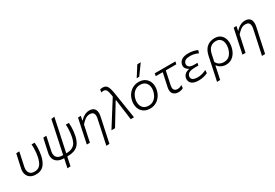

<svg xmlns="http://www.w3.org/2000/svg" viewBox="64 -2015 4920 3434"><g transform="rotate(-30 2524.0 -298.0)"><path d="M252.5 10.5Q181.5 10.5 136.5 -19.5Q91.5 -49.5 75 -100.5Q65.5 -128.5 65.5 -160Q65.5 -186.5 72 -215Q81 -255 88 -290Q100.5 -347 111 -395.5Q121.5 -444 133 -495.5L197.5 -498Q179 -410.5 163 -336Q147 -261.5 136 -211Q131 -188.5 131 -167.5Q131 -147.5 135.5 -129.5Q144 -92 173.5 -69.5Q203 -47 256.5 -47Q312 -47 347 -73Q382 -99 402.5 -143.8Q423 -188.5 434.5 -244Q442.5 -280 447 -325.8Q451.5 -371.5 452.2 -416.2Q453 -461 448.5 -495.5H512.5Q516.5 -460.5 516.2 -415.5Q516 -370.5 511.2 -323Q506.5 -275.5 498 -234Q473.5 -118.5 417.2 -54Q361 10.5 252.5 10.5Z M791.5 195Q801.5 148 811 104Q820.5 59.5 831 10Q749.5 9 700.5 -21Q651.5 -51 634.5 -101.5Q624.5 -130 624.5 -162.5Q624.5 -187.5 630.5 -215Q635 -235.5 639 -254Q643 -272.5 646.5 -290Q659 -346.5 669.5 -395.5Q680 -444 691.5 -495.5L756 -498Q737 -410.5 721 -336.5Q705 -262 694 -211Q689.5 -189.5 689.5 -170Q689.5 -149 694.5 -130Q704.5 -92.5 740 -70Q775.5 -47.5 843 -47.5L928 -449Q941.5 -512.5 951.5 -558Q961 -603.5 968.8 -640Q976.5 -676.5 984 -713L1050 -721.5Q1034.5 -648 1020.5 -581Q1006.5 -514 992 -445Q977 -376 960 -295.5L907 -47.5Q991 -48 1037.8 -74.8Q1084.5 -101.5 1107 -146.5Q1129.5 -191.5 1141 -247Q1149 -282.5 1153.5 -327.5Q1158 -372.5 1159 -416.8Q1160 -461 1156 -495.5H1219.5Q1223.5 -460.5 1223 -416Q1222.5 -371.5 1217.8 -324.5Q1213 -277.5 1204 -236Q1187.5 -159 1154.8 -103.8Q1122 -48.5 1060.2 -19.2Q998.5 10 896 10H895Q885 58 875.8 101.5Q866.5 145 856.5 192Z M1595.5 194.5Q1606.5 144 1620 80Q1633.5 16 1649 -55Q1662 -116 1675.5 -179Q1688.5 -241.5 1701.5 -302.5Q1708 -332.5 1708 -356.5Q1708 -387 1697.5 -407.5Q1678.5 -444.5 1617.5 -444.5Q1564 -444.5 1521.5 -413Q1479 -381.5 1440 -336L1415 -218Q1402 -158 1391 -106.8Q1380 -55.5 1368.5 0H1304Q1316 -56 1327 -107.5Q1338 -159 1350.5 -219.5L1361 -269.5Q1371 -316.5 1383.5 -374.5Q1395.5 -432.5 1409 -495.5L1467.5 -499.5L1450 -410.5H1457.5Q1474.5 -431 1502.2 -453.2Q1530 -475.5 1566 -491Q1602 -506.5 1643.5 -506.5Q1724 -506.5 1756 -455Q1775.5 -423 1775.5 -375.5Q1775.5 -347 1768.5 -313Q1757.5 -261 1748.2 -217.5Q1739 -174 1731.5 -140.5L1713.5 -56.5Q1700 7 1687 68.5Q1674 130 1661 192Z M1813 0Q1855.5 -67.5 1901.5 -140.5Q1947.5 -213.5 1990 -281Q2025 -336 2062.5 -396Q2100 -455.5 2135.5 -511.5Q2125.5 -578 2115.5 -615.5Q2105.5 -653 2088.5 -668.2Q2071.5 -683.5 2040 -683.5Q2035 -683.5 2021.5 -682.2Q2008 -681 1995.5 -677L2003.5 -734Q2016.5 -737.5 2029.5 -739.5Q2042.5 -741.5 2056.5 -741.5Q2101 -741.5 2127.2 -720.5Q2153.5 -699.5 2168.5 -654.2Q2183.5 -609 2195 -537L2235 -281Q2245 -216.5 2252.5 -169.5Q2260 -122 2266.2 -82Q2272.5 -42 2279 0H2211Q2202.5 -64.5 2194 -129.5Q2185.5 -194 2176.5 -258L2154 -425.5H2146L2043 -256.5Q2002.5 -190 1963.5 -125.8Q1924.5 -61.5 1887 0Z M2611.5 10.5Q2547 10.5 2501.2 -13.2Q2455.5 -37 2428.5 -77.2Q2401.5 -117.5 2394 -168.5Q2390.5 -190 2390.5 -212Q2390.5 -242.5 2397 -274Q2412.5 -348 2451.5 -400Q2490.5 -452 2545.2 -479.2Q2600 -506.5 2662.5 -506.5Q2746.5 -506.5 2799.5 -466.5Q2852.5 -426.5 2872.5 -362Q2883 -326.5 2883 -287.5Q2883 -256 2876 -222.5Q2861.5 -153 2824.5 -100.8Q2787.5 -48.5 2733.2 -19Q2679 10.5 2611.5 10.5ZM2614 -47.5Q2667 -47.5 2707.5 -72.2Q2748 -97 2774 -138.5Q2800 -180 2810.5 -230.5Q2817 -261 2817 -288.5Q2817 -316 2810.5 -340.5Q2797.5 -389.5 2760.2 -419Q2723 -448.5 2662 -448.5Q2609.5 -448.5 2568.5 -424.5Q2527.5 -400.5 2500.2 -359.2Q2473 -318 2462.5 -265.5Q2456.5 -237.5 2456.5 -211Q2456.5 -184 2463 -158.5Q2475 -108.5 2512.5 -78Q2550 -47.5 2614 -47.5ZM2669 -580Q2703.5 -633.5 2737 -686Q2770 -738.5 2803 -790.5L2875.5 -792.5Q2837 -739 2799 -686.5L2723 -581.5Z M3195 10.5Q3121 10.5 3085.5 -35Q3062 -65 3062 -112Q3062 -136 3068 -164.5Q3085 -244.5 3100 -314Q3115 -383.5 3127 -442H2982.5L2994 -495.5H3419.5L3408 -442H3190.5Q3176 -374 3162 -306.5L3133 -171.5Q3127.5 -146 3127.5 -126Q3127.5 -94 3141 -76.5Q3163 -47.5 3210.5 -47.5Q3257.5 -47.5 3301 -77.5L3295.5 -15Q3280 -5 3252 2.8Q3224 10.5 3195 10.5Z M3617 9.5Q3537.5 9.5 3495.2 -14Q3453 -37.5 3440 -72.5Q3431.5 -95 3431.5 -117.5Q3431.5 -130 3434 -142.5Q3442 -180.5 3462.5 -203.2Q3483 -226 3509 -237.5Q3535 -249 3560.5 -254L3561.5 -261Q3543.5 -268 3525 -285Q3506.5 -302 3496.5 -328Q3490.5 -343.5 3490.5 -361.5Q3490.5 -374 3493.5 -388Q3505 -442 3552 -474Q3599 -506 3692.5 -506Q3744 -506 3795 -494Q3846 -482 3876 -466.5L3856.5 -409.5Q3816.5 -430 3774.8 -439Q3733 -448 3695.5 -448Q3633 -448 3598.8 -429.8Q3564.5 -411.5 3555.5 -370.5Q3554 -362.5 3554 -354.5Q3554 -326 3577 -304Q3606 -276 3673.5 -276H3750L3739 -225.5H3649.5Q3592.5 -225.5 3551 -205.8Q3509.5 -186 3500 -142.5Q3498 -133 3498 -124.5Q3498 -109.5 3504 -96Q3513.5 -74.5 3543 -61.5Q3572.5 -48.5 3628 -48.5Q3675 -48.5 3722 -62.2Q3769 -76 3806 -95L3801 -32Q3773 -18 3726 -4.2Q3679 9.5 3617 9.5Z M3881.5 194.5Q3893.5 139.5 3905 86.5Q3916 33.5 3929 -27L3983 -283.5Q4008 -401 4073.2 -453.8Q4138.5 -506.5 4230 -506.5Q4309 -506.5 4356.2 -466.5Q4403.5 -426.5 4419.5 -361Q4427 -329 4427 -294Q4427 -258 4419 -219Q4397 -113 4334.2 -51.2Q4271.5 10.5 4181 10.5Q4128.5 10.5 4082.5 -12Q4036.5 -34.5 4010 -73.5H4003L3993 -25Q3980.5 33.5 3970 85Q3959 136.5 3947 192ZM4169 -49.5Q4248 -49.5 4293 -100.8Q4338 -152 4354.5 -229.5Q4361.5 -263.5 4361.5 -294.5Q4361.5 -317.5 4357.5 -339Q4348 -389 4315.2 -419Q4282.5 -449 4225 -449Q4156.5 -449 4110.8 -408.5Q4065 -368 4046.5 -277.5L4017 -138.5Q4041.5 -92 4080.2 -70.8Q4119 -49.5 4169 -49.5Z M4810 194.5Q4821 144 4834.5 80Q4848 16 4863.5 -55Q4876.5 -116 4890 -179Q4903 -241.5 4916 -302.5Q4922.5 -332.5 4922.5 -356.5Q4922.5 -387 4912 -407.5Q4893 -444.5 4832 -444.5Q4778.5 -444.5 4736 -413Q4693.5 -381.5 4654.5 -336L4629.5 -218Q4616.5 -158 4605.5 -106.8Q4594.5 -55.5 4583 0H4518.5Q4530.5 -56 4541.5 -107.5Q4552.5 -159 4565 -219.5L4575.5 -269.5Q4585.5 -316.5 4598 -374.5Q4610 -432.5 4623.5 -495.5L4682 -499.5L4664.5 -410.5H4672Q4689 -431 4716.8 -453.2Q4744.5 -475.5 4780.5 -491Q4816.5 -506.5 4858 -506.5Q4938.5 -506.5 4970.5 -455Q4990 -423 4990 -375.5Q4990 -347 4983 -313Q4972 -261 4962.8 -217.5Q4953.5 -174 4946 -140.5L4928 -56.5Q4914.5 7 4901.5 68.5Q4888.5 130 4875.5 192Z"/></g></svg>

Font: Heraclito Light
Style: Italic
Weight: 300
Italic angle: -12°
Designer: Kostas Bartsokas (font) & Cristiano Sobral (main changes)
Foundry: Kostas Bartsokas (font) & Cristiano Sobral (main changes)
Version: Version 1.00;July 8, 2020;FontCreator 13.0.0.2655 64-bit